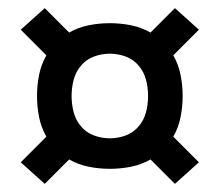

<svg xmlns="http://www.w3.org/2000/svg" viewBox="-20 -576 540 472"><path d="M410 -124 350 -184Q327 -171 301.5 -166Q276 -161 250 -161Q224 -161 198.5 -166Q173 -171 150 -184L90 -124L31 -177L94 -240Q81 -263 76 -288.5Q71 -314 71 -340Q71 -366 76 -391.5Q81 -417 94 -440L31 -503L90 -556L150 -496Q173 -509 198.5 -514Q224 -519 250 -519Q276 -519 301.5 -514Q327 -509 350 -496L410 -556L469 -503L406 -440Q419 -417 424 -391.5Q429 -366 429 -340Q429 -314 424 -288.5Q419 -263 406 -240L469 -177ZM250 -236Q270 -236 289 -243Q308 -250 321 -265.5Q334 -281 339 -300.5Q344 -320 344 -340Q344 -360 339 -379.5Q334 -399 321 -414.5Q308 -430 289 -437Q270 -444 250 -444Q230 -444 211 -437Q192 -430 179 -414.5Q166 -399 161 -379.5Q156 -360 156 -340Q156 -320 161 -300.5Q166 -281 179 -265.5Q192 -250 211 -243Q230 -236 250 -236Z"/></svg>

Font: Iosevka SS04 Semibold
Style: Regular
Weight: 600
Monospace: yes
Designer: Belleve Invis
Foundry: Belleve Invis
Version: Version 19.0.0; ttfautohint (v1.8.4)